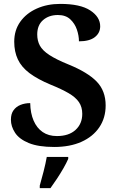

<svg xmlns="http://www.w3.org/2000/svg" viewBox="-20 -744 612 985"><path d="M258 10Q177 10 128 -10Q79 -30 57.5 -62.5Q36 -95 36 -130Q36 -160 49.5 -178.5Q63 -197 85.5 -206Q108 -215 135 -215Q136 -163 152.5 -125Q169 -87 199 -66.5Q229 -46 272 -46Q333 -46 367.5 -77.5Q402 -109 402 -160Q402 -195 385 -220Q368 -245 332 -266Q296 -287 239 -310Q172 -338 131 -369Q90 -400 71.5 -439.5Q53 -479 53 -530Q53 -589 84 -632.5Q115 -676 168.5 -700Q222 -724 289 -724Q392 -724 443 -690.5Q494 -657 494 -609Q494 -575 466.5 -553.5Q439 -532 385 -532Q385 -561 374.5 -592Q364 -623 340.5 -645Q317 -667 277 -667Q231 -667 201 -641Q171 -615 171 -567Q171 -535 184.5 -510Q198 -485 233 -462Q268 -439 332 -413Q430 -373 476 -325.5Q522 -278 522 -203Q522 -139 489.5 -91Q457 -43 398 -16.5Q339 10 258 10ZM184 208Q193 177 203.5 136Q214 95 220 61H330V71Q321 92 305.5 119Q290 146 272.5 172.5Q255 199 239 221H184Z"/></svg>

Font: Noto Nastaliq Urdu SemiBold
Style: Regular
Weight: 600
Version: Version 3.007